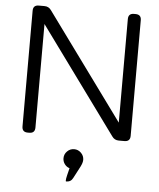

<svg xmlns="http://www.w3.org/2000/svg" viewBox="-62 -767 893 1075"><g transform="rotate(5 384.0 -230.0)"><path d="M121.1 0H111.8Q80.1 0 80.1 -32.2V-682.1Q80.1 -713.9 111.8 -713.9H144Q168.5 -713.9 182.1 -693.8L615.2 -100.1V-682.1Q615.2 -713.9 647 -713.9H655.8Q688 -713.9 688 -682.1V-32.2Q688 0 655.8 0H624Q599.6 0 585.9 -20L152.8 -613.8V-32.2Q152.8 0 121.1 0ZM353 217.8 362.8 178.2Q345.7 172.9 335 158.2Q324.2 143.6 324.2 125Q324.2 102.5 340.6 86.2Q356.9 69.8 379.9 69.8Q402.3 69.8 418.7 86.2Q435.1 102.5 435.1 125Q435.1 140.6 423.8 163.1L388.2 231Q377 253.9 350.1 253.9Q348.1 253.9 347.9 249.8Q347.7 245.6 348.9 237.3Q350.1 229 353 217.8Z"/></g></svg>

Font: Arcon Rounded-
Style: Regular
Weight: 400
Designer: M. Zarth
Foundry: martin zarth - visuelle & digitale kommunikation
Version: Version 1.110;PS 001.110;hotconv 1.0.70;makeotf.lib2.5.58329